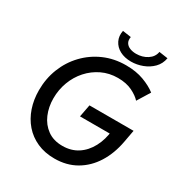

<svg xmlns="http://www.w3.org/2000/svg" viewBox="-207 -1053 1142 1210"><g transform="rotate(30 364.5 -448.5)"><path d="M363.3 7.8Q292.5 7.8 236.8 -17.1Q181.2 -42 142.6 -86.4Q104 -130.9 84 -189.9Q64 -249 64 -316.9Q64 -401.9 93.3 -476.1Q122.6 -550.3 176.5 -606.9Q230.5 -663.6 303.2 -695.6Q376 -727.5 462.4 -727.5Q535.6 -727.5 591.8 -706.5Q647.9 -685.5 684.1 -657.2L627.4 -565.4Q605.5 -590.3 562.3 -611.6Q519 -632.8 458 -632.8Q395 -632.8 342 -607.4Q289.1 -582 250 -538.3Q210.9 -494.6 189.7 -437.7Q168.5 -380.9 168.5 -318.4Q168.5 -255.9 190.9 -203.1Q213.4 -150.4 257.6 -118.4Q301.8 -86.4 366.7 -86.4Q429.7 -86.4 477.1 -116.9Q524.4 -147.5 554 -202.9Q583.5 -258.3 590.8 -331.5L636.2 -303.2H370.6L387.7 -393.1H708.5L692.4 -305.2Q675.3 -211.4 631.1 -141.1Q586.9 -70.8 519 -31.5Q451.2 7.8 363.3 7.8ZM475.6 -762.7Q428.2 -762.7 393.8 -781.2Q359.4 -799.8 343.5 -832.3Q327.6 -864.7 335.9 -905.3L397.9 -896Q393.1 -870.6 403.1 -854Q413.1 -837.4 433.6 -829.3Q454.1 -821.3 479 -821.3Q524.4 -821.3 559.6 -844Q594.7 -866.7 601.1 -905.3L665 -896Q657.2 -852.5 628.2 -823Q599.1 -793.5 558.3 -778.1Q517.6 -762.7 475.6 -762.7Z"/></g></svg>

Font: Reddit Sans Medium
Style: Italic
Weight: 500
Italic angle: -11.25°
Designer: Stephen Hutchings
Version: Version 1.013